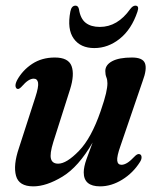

<svg xmlns="http://www.w3.org/2000/svg" viewBox="-20 -652 551 681"><path d="M473.5 -105.5Q481 -104.5 482 -96Q483 -87.5 476.5 -77.5Q452 -38.5 413.5 -14.8Q375 9 335 9Q277 9 277 -40.5Q277 -60 286.8 -87.5Q296.5 -115 308.5 -146.5Q258.5 -60 201.5 -25.5Q144.5 9 98 9Q47 9 36.8 -28.5Q26.5 -66 47 -126.5L105.5 -307.5Q117.5 -344.5 115 -358.8Q112.5 -373 99.5 -373Q90.5 -373 80.2 -366.5Q70 -360 55.5 -343.5Q47.5 -335.5 43 -336.5Q37 -337 35.2 -345.2Q33.5 -353.5 40.5 -367.5Q60 -403 94.2 -425.5Q128.5 -448 174.5 -448Q222.5 -448 233.8 -417.8Q245 -387.5 228.5 -335L169 -148Q156 -106 160.8 -88.8Q165.5 -71.5 186.5 -71.5Q216 -71.5 260 -116.8Q304 -162 337 -258Q351 -298.5 356 -320.8Q361 -343 361 -356.5Q361 -369 357.2 -378.2Q353.5 -387.5 353.5 -400Q353.5 -422 378 -435Q402.5 -448 448 -448Q486.5 -448 494.2 -427.5Q502 -407 486 -364.5L407.5 -135Q394 -97 395.8 -82.2Q397.5 -67.5 411 -67.5Q420 -67.5 431.2 -74.2Q442.5 -81 460.5 -100Q468 -106.5 473.5 -105.5ZM334 -556.5Q397 -556.5 442 -620Q451 -632 460 -632Q475 -632 467.5 -610.5Q446.5 -548 405 -514.8Q363.5 -481.5 314.5 -481.5Q265.5 -481.5 241.5 -515Q217.5 -548.5 229.5 -611Q233.5 -632 248 -632Q257 -632 260 -620Q265 -586 283.8 -571.2Q302.5 -556.5 334 -556.5Z"/></svg>

Font: Fraunces 144pt S050 SemiBold
Style: Italic
Weight: 600
Italic angle: -16°
Version: Version 1.000; ttfautohint (v1.8.3)